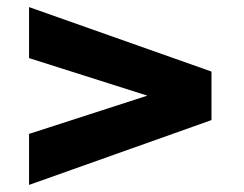

<svg xmlns="http://www.w3.org/2000/svg" viewBox="-20 -578 690 542"><path d="M62 -56V-200L396 -308L62 -414V-558L577 -376V-239Z"/></svg>

Font: Azeret Mono Thin
Style: Regular
Weight: 100
Designer: Martin Vácha
Foundry: Displaay
Version: Version 1.002